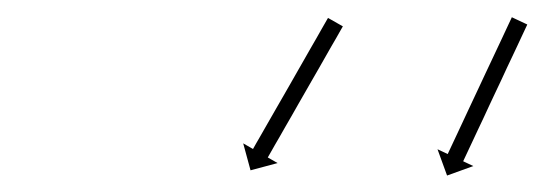

<svg xmlns="http://www.w3.org/2000/svg" viewBox="-20 -560 638 225"><path d="M597.1 -529.5C597.3 -530.1 597.6 -530.7 597.9 -531.3L579.8 -539.8C579.5 -539.2 579.2 -538.6 579 -538C578.2 -536.3 577.4 -534.6 576.6 -532.9C575.3 -530.2 574.1 -527.6 572.9 -525C571.3 -521.5 569.7 -518.1 568.1 -514.7C566.2 -510.7 564.3 -506.6 562.4 -502.6C560.3 -498.1 558.1 -493.6 556 -489C553.8 -484.2 551.5 -479.4 549.2 -474.6C546.9 -469.6 544.6 -464.6 542.2 -459.6C539.9 -454.6 537.6 -449.7 535.2 -444.7C533 -439.9 530.7 -435 528.4 -430.2C526.3 -425.7 524.2 -421.2 522.1 -416.7C520.2 -412.6 518.3 -408.6 516.4 -404.5C514.8 -401.1 513.2 -397.7 511.6 -394.3C510.4 -391.6 509.1 -389 507.9 -386.4C507.1 -384.7 506.3 -383 505.5 -381.3C505.2 -380.7 505 -380.1 504.7 -379.5L492.7 -385.1L503.9 -354.3L534.7 -365.4L522.8 -371C523.1 -371.6 523.3 -372.2 523.6 -372.8C524.4 -374.5 525.2 -376.2 526 -377.9C527.2 -380.5 528.5 -383.2 529.7 -385.8C531.3 -389.2 532.9 -392.6 534.5 -396C536.4 -400.1 538.3 -404.1 540.2 -408.2C542.3 -412.7 544.4 -417.2 546.6 -421.7C548.8 -426.5 551.1 -431.4 553.3 -436.2C555.7 -441.2 558 -446.2 560.3 -451.1C562.7 -456.1 565 -461.1 567.4 -466.1C569.6 -470.9 571.9 -475.7 574.1 -480.6C576.3 -485.1 578.4 -489.6 580.5 -494.1C582.4 -498.1 584.3 -502.2 586.2 -506.2C587.8 -509.6 589.4 -513.1 591 -516.5C592.2 -519.1 593.4 -521.7 594.7 -524.4C595.5 -526.1 596.3 -527.8 597.1 -529.5ZM380.8 -527.4C381.1 -527.9 381.5 -528.5 381.8 -529.1L364.4 -539C364.1 -538.5 363.8 -537.9 363.4 -537.3C362.5 -535.7 361.6 -534.1 360.6 -532.4C359.2 -529.9 357.8 -527.4 356.3 -524.9C354.4 -521.6 352.6 -518.3 350.7 -515C348.5 -511.2 346.3 -507.3 344 -503.4C341.6 -499.1 339.1 -494.8 336.6 -490.4C334 -485.8 331.3 -481.2 328.7 -476.6C325.9 -471.8 323.2 -467 320.5 -462.2C317.7 -457.5 315 -452.7 312.3 -447.9C309.6 -443.3 307 -438.7 304.3 -434C301.8 -429.7 299.4 -425.4 296.9 -421.1C294.7 -417.2 292.4 -413.3 290.2 -409.4C288.3 -406.2 286.5 -402.9 284.6 -399.6C283.1 -397.1 281.7 -394.6 280.2 -392C279.3 -390.4 278.4 -388.8 277.5 -387.2C277.1 -386.6 276.8 -386 276.5 -385.4L265 -392L273.6 -360.4L305.3 -368.9L293.8 -375.5C294.2 -376.1 294.5 -376.6 294.8 -377.2C295.7 -378.8 296.7 -380.5 297.6 -382.1C299 -384.6 300.5 -387.1 301.9 -389.7C303.8 -392.9 305.7 -396.2 307.6 -399.5C309.8 -403.4 312 -407.2 314.2 -411.1C316.7 -415.4 319.2 -419.8 321.7 -424.1C324.3 -428.7 327 -433.3 329.6 -438C332.3 -442.7 335.1 -447.5 337.8 -452.3C340.5 -457.1 343.3 -461.8 346 -466.6C348.7 -471.2 351.3 -475.9 354 -480.5C356.4 -484.8 358.9 -489.1 361.4 -493.5C363.6 -497.3 365.8 -501.2 368 -505.1C369.9 -508.4 371.8 -511.6 373.7 -514.9C375.1 -517.4 376.6 -520 378 -522.5C378.9 -524.1 379.9 -525.7 380.8 -527.4Z"/></svg>

Font: FRB American Cursive Just Arrows
Style: Bold Italic
Weight: 700
Italic angle: -25°
Version: Version 2.0;Modular Font Editor K font №1